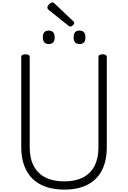

<svg xmlns="http://www.w3.org/2000/svg" viewBox="-20 -1570 1073 1609"><path d="M519 19Q432 19 364.5 -4.5Q297 -28 251.5 -73Q206 -118 182 -184.5Q158 -251 158 -337V-1092Q158 -1104 167 -1109.5Q176 -1115 194 -1115Q212 -1115 220.5 -1109.5Q229 -1104 229 -1092V-336Q229 -243 262.5 -179.5Q296 -116 360 -83Q424 -50 519 -50Q612 -50 675.5 -83Q739 -116 772 -179.5Q805 -243 805 -336V-1092Q805 -1104 813.5 -1109.5Q822 -1115 840 -1115Q875 -1115 875 -1092V-337Q875 -222 834 -142.5Q793 -63 713.5 -22Q634 19 519 19ZM388 -1201Q364 -1201 351.5 -1215Q339 -1229 339 -1256Q339 -1285 351 -1299.5Q363 -1314 389 -1314Q413 -1314 425.5 -1299.5Q438 -1285 438 -1257Q439 -1229 426 -1215Q413 -1201 388 -1201ZM647 -1201Q621 -1201 609 -1215Q597 -1229 597 -1256Q597 -1285 609 -1299.5Q621 -1314 646 -1314Q671 -1314 683.5 -1299.5Q696 -1285 696 -1257Q696 -1229 683.5 -1215Q671 -1201 647 -1201ZM570 -1347Q566 -1347 562.5 -1349Q559 -1351 553 -1355L388 -1487Q381 -1493 379 -1497Q377 -1501 377 -1507Q377 -1516 384 -1525.5Q391 -1535 401.5 -1542.5Q412 -1550 419 -1550Q425 -1550 429 -1547Q433 -1544 438 -1540L593 -1393Q599 -1389 600.5 -1385Q602 -1381 602 -1378Q602 -1369 590.5 -1358Q579 -1347 570 -1347Z"/></svg>

Font: Playwrite FR Moderne Light
Style: Regular
Weight: 300
Version: Version 1.002